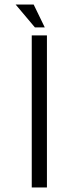

<svg xmlns="http://www.w3.org/2000/svg" viewBox="-20 -826 282 846"><path d="M186.8 -669.9H119.9V0H186.8ZM128.3 -806.1H48.8L133.7 -705.4H177.2Z"/></svg>

Font: SaysetthaMai Thin
Style: Regular
Weight: 100
Designer: John M. Durdin
Foundry: Lao Script for Windows
Version: Version 1.101